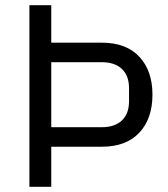

<svg xmlns="http://www.w3.org/2000/svg" viewBox="-20 -718 646 738"><path d="M93 0V-698H177V-554H371Q465 -554 515.5 -500Q566 -446 566 -354Q566 -262 515.5 -208Q465 -154 371 -154H177V0ZM177 -229H371Q421 -229 448.5 -255Q476 -281 476 -329V-379Q476 -427 448.5 -453Q421 -479 371 -479H177Z"/></svg>

Font: IBM Plex Sans Thai Looped
Style: Regular
Weight: 400
Designer: Mike Abbink, Paul van der Laan, Pieter van Rosmalen, Ben Mitchell, Mark Frömberg
Foundry: Bold Monday
Version: Version 1.1